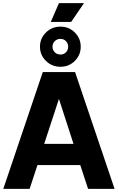

<svg xmlns="http://www.w3.org/2000/svg" viewBox="-20 -1205 752 1225"><path d="M253 -745H459L711 0H542L492 -152H219L169 0H1ZM449 -287 356 -574 262 -287ZM235 -907Q235 -960 273 -997.5Q311 -1035 366 -1035Q420 -1035 457.5 -997.5Q495 -960 495 -907Q495 -854 457.5 -816.5Q420 -779 366 -779Q311 -779 273 -816.5Q235 -854 235 -907ZM356 -1185H516L434 -1065H304ZM366 -857Q387 -857 401 -871.5Q415 -886 415 -907Q415 -928 401 -942.5Q387 -957 366 -957Q344 -957 329.5 -942.5Q315 -928 315 -907Q315 -886 329.5 -871.5Q344 -857 366 -857Z"/></svg>

Font: BLUETTI 2.0
Style: Bold
Weight: 700
Designer: Stijn de Vries
Foundry: tokotype
Version: Version 2.005;October 31, 2023;FontCreator 14.0.0.2814 64-bi